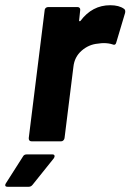

<svg xmlns="http://www.w3.org/2000/svg" viewBox="-74 -541 500 735"><path d="M401 -507Q407 -503 405 -492L371 -378Q368 -366 357 -371Q342 -376 322 -376Q315 -376 301 -374Q266 -371 238.5 -347Q211 -323 207 -285L173 -12Q172 -7 168.5 -3.5Q165 0 160 0H47Q36 0 36 -12L97 -502Q97 -507 101 -510.5Q105 -514 110 -514H223Q228 -514 231 -510.5Q234 -507 233 -502L229 -464Q228 -461 230 -460Q232 -459 234 -461Q279 -521 348 -521Q382 -521 401 -507ZM29 50H126Q135 50 135 57Q135 60 132 65L51 166Q45 174 36 174H-45Q-54 174 -54 168Q-54 164 -51 160L14 58Q18 50 29 50Z"/></svg>

Font: Barlow
Style: Bold Italic
Weight: 700
Italic angle: -7°
Designer: Jeremy Tribby
Foundry: Tribby Type
Version: Version 1.422